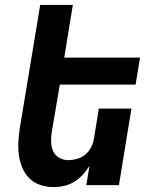

<svg xmlns="http://www.w3.org/2000/svg" viewBox="-20 -755 640 783"><path d="M200 8Q171 8 145 -0.5Q119 -9 100.5 -27Q82 -45 71.5 -70Q61 -95 57 -122Q53 -149 55 -177.5Q57 -206 61 -234L144 -735H277L242 -520H551L533 -410H224L191 -216Q188 -196 188.5 -176Q189 -156 196.5 -139Q204 -122 221 -112Q238 -102 258 -102Q276 -102 294 -107Q312 -112 327 -124Q342 -136 351 -153.5Q360 -171 363 -188L383 -312H516L465 0H332L345 -79Q333 -59 317.5 -42.5Q302 -26 283 -14Q264 -2 242.5 3Q221 8 200 8Z"/></svg>

Font: Iosevka XBd Ex Obl
Style: Regular
Weight: 800
Width: 7
Italic angle: -9°
Monospace: yes
Designer: Belleve Invis
Foundry: Belleve Invis
Version: Version 32.5.0; ttfautohint (v1.8.4)